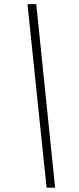

<svg xmlns="http://www.w3.org/2000/svg" viewBox="-20 -781 374 911"><path d="M110.4 -761.4 201 109.4H241.5L152 -761.4Z"/></svg>

Font: Inter Extra Light  BETA
Style: Italic
Weight: 200
Italic angle: 9.39999°
Designer: Rasmus Andersson
Foundry: rsms
Version: Version 3.011;git-f93a4a705